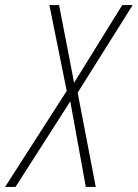

<svg xmlns="http://www.w3.org/2000/svg" viewBox="-78 -734 541 754"><path d="M-58 0 184 -377 116 -714H154L213 -409L402 -714H443L227 -370L298 0H259L198 -336L-17 0Z"/></svg>

Font: Noto Sans Condensed ExtraLight
Style: Italic
Weight: 200
Width: 3
Italic angle: -12°
Designer: Monotype Design Team
Foundry: Monotype Imaging Inc.
Version: Version 2.013; ttfautohint (v1.8.4.7-5d5b)